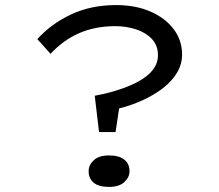

<svg xmlns="http://www.w3.org/2000/svg" viewBox="-20 -726 862 756"><path d="M370 -206 353 -349Q392 -356 428 -366.5Q464 -377 496 -391Q528 -405 552 -422.5Q576 -440 589 -461.5Q602 -483 602 -508Q602 -547 578 -572.5Q554 -598 515.5 -610.5Q477 -623 434 -623Q356 -623 293 -596Q230 -569 179 -514L127 -572Q181 -632 259.5 -669Q338 -706 437 -706Q514 -706 572.5 -680.5Q631 -655 664 -611Q697 -567 697 -511Q697 -473 676.5 -439Q656 -405 620.5 -378Q585 -351 541 -331Q497 -311 449 -299L435 -206ZM329 -52Q329 -76 349 -95Q369 -114 409 -114Q449 -114 469.5 -97.5Q490 -81 490 -52Q490 -28 469.5 -9Q449 10 409 10Q369 10 349 -6.5Q329 -23 329 -52Z"/></svg>

Font: Lexend Zetta Light
Style: Regular
Weight: 300
Designer: Bonnie Shaver-Troup, Thomas Jockin
Foundry: Lexend
Version: Version 1.007